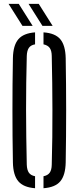

<svg xmlns="http://www.w3.org/2000/svg" viewBox="-20 -975 410 1001"><path d="M162.8 6.3Q102.4 1.8 75.5 -29.9Q48.6 -61.6 47.3 -127.8Q45.9 -197.9 45.4 -265.4Q44.9 -332.9 44.9 -399.9Q44.9 -466.9 45.4 -534.4Q45.9 -601.9 47.3 -672Q48.6 -738.5 75.5 -770.2Q102.4 -801.8 162.8 -806.3V-743.8Q140.6 -740 130.6 -725.6Q120.6 -711.2 119.6 -683.3Q117.6 -613.6 116.8 -543.3Q115.9 -472.9 115.9 -402.1Q115.9 -331.2 117 -259.9Q118 -188.6 119.6 -116.5Q120.6 -88.9 130.6 -74.6Q140.6 -60.4 162.8 -56.2ZM206.8 6.3V-56.2Q229 -60.4 239.1 -74.6Q249.3 -88.9 249.8 -116.5Q251.9 -188.6 252.7 -259.9Q253.5 -331.2 253.3 -402.1Q253.1 -472.9 252.3 -543.3Q251.5 -613.6 249.8 -683.3Q249.3 -711.2 239.1 -725.2Q228.9 -739.2 206.8 -743.8V-806.3Q267.9 -802.1 294.4 -770.4Q321 -738.7 322.5 -672Q323.7 -601.7 324.3 -534Q324.9 -466.3 324.9 -399.6Q324.9 -332.8 324.3 -265.3Q323.7 -197.9 322.5 -127.8Q321 -61.4 294.4 -29.7Q267.9 2 206.8 6.3ZM97.2 -840 24.7 -954.8H77.8L150.3 -840ZM201.4 -840 128.9 -954.8H182L254.5 -840Z"/></svg>

Font: Big Shoulders Stencil Thin
Style: Regular
Weight: 100
Designer: Patric King
Foundry: XO Type Co
Version: Version 2.001